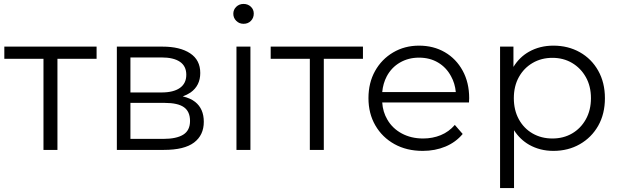

<svg xmlns="http://www.w3.org/2000/svg" viewBox="-20 -762 3147 976"><path d="M272 -463V0H201V-463H2V-525H471V-463Z M643 -292H801Q862 -292 894.5 -315Q927 -338 927 -382Q927 -426 894.5 -448Q862 -470 801 -470H643ZM643 -56H810Q877 -56 911.5 -77.5Q946 -99 946 -147Q946 -195 915 -217Q884 -239 817 -239H643ZM574 0V-525H806Q895 -525 946.5 -491Q998 -457 998 -391Q998 -327 949 -292Q931 -280 909 -272Q948 -263 972 -244Q1016 -209 1016 -143Q1016 -75 966.5 -37.5Q917 0 813 0Z M1182 0V-525H1253V0ZM1218 -641Q1196 -641 1181 -656Q1166 -671 1166 -692Q1166 -713 1181 -727.5Q1196 -742 1218 -742Q1240 -742 1255 -728Q1270 -714 1270 -693Q1270 -671 1255.5 -656Q1241 -641 1218 -641Z M1626 -463V0H1555V-463H1356V-525H1825V-463Z M2129 5Q2047 5 1985 -29.5Q1923 -64 1888 -124.5Q1853 -185 1853 -263Q1853 -341 1886.5 -401Q1920 -461 1978.5 -495.5Q2037 -530 2110 -530Q2184 -530 2241.5 -496.5Q2299 -463 2332 -402.5Q2365 -342 2365 -263Q2365 -258 2364.5 -252.5Q2364 -247 2364 -241H1923Q1926 -193 1949 -154Q1975 -109 2022.5 -83.5Q2070 -58 2131 -58Q2179 -58 2220.5 -75Q2262 -92 2292 -127L2332 -81Q2297 -39 2244.5 -17Q2192 5 2129 5ZM2297 -294Q2293 -338 2273 -374Q2249 -419 2207 -444Q2165 -469 2110 -469Q2056 -469 2013 -444Q1970 -419 1946 -374Q1927 -338 1923 -294Z M2687.5 -83.5Q2732 -58 2788 -58Q2844 -58 2888 -83.5Q2932 -109 2958 -155.5Q2984 -202 2984 -263Q2984 -324 2958 -370Q2932 -416 2888 -442Q2844 -468 2788 -468Q2732 -468 2687.5 -442Q2643 -416 2617.5 -370Q2592 -324 2592 -263Q2592 -202 2617.5 -155.5Q2643 -109 2687.5 -83.5ZM2522 194V-525H2590V-422Q2621 -472 2669 -499Q2724 -530 2793 -530Q2868 -530 2927.5 -496.5Q2987 -463 3021 -402.5Q3055 -342 3055 -263Q3055 -183 3021 -123Q2987 -63 2927.5 -29Q2868 5 2793 5Q2725 5 2670 -26Q2623 -53 2593 -100V194Z"/></svg>

Font: Modern
Style: Small
Weight: 400
Designer: Julieta Ulanovsky
Foundry: Julieta Ulanovsky
Version: Version 8.000